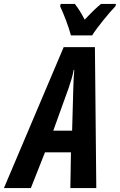

<svg xmlns="http://www.w3.org/2000/svg" viewBox="-82 -957 610 977"><path d="M279 -777H387C410 -815 474 -893 506 -926L508 -937H432C409 -919 381 -891 349 -857C331 -892 313 -919 299 -937H227L224 -925C243 -885 269 -816 279 -777ZM-62 0H75L147 -182H279L276 0H408L401 -717H242ZM189 -292 268 -511C279 -544 288 -572 293 -601H296C293 -570 292 -541 291 -509L285 -292Z"/></svg>

Font: Noto Sans ExtraCondensed
Style: Bold Italic
Weight: 700
Width: 2
Italic angle: -12°
Designer: Monotype Design Team
Foundry: Monotype Imaging Inc.
Version: Version 2.013